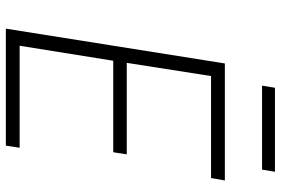

<svg xmlns="http://www.w3.org/2000/svg" viewBox="-168 -768 937 640"><g transform="rotate(90 300.0 -448.5)"><path d="M76 0 192 -730H582L574 -684H234L190 -403H495L488 -358H183L133 -46H473L466 0ZM266 -854 273 -897H553L546 -854Z"/></g></svg>

Font: JetBrains Mono Thin
Style: Italic
Weight: 100
Italic angle: -9°
Monospace: yes
Designer: Philipp Nurullin, Konstantin Bulenkov
Foundry: JetBrains
Version: Version 2.305; ttfautohint (v1.8.4.7-5d5b)